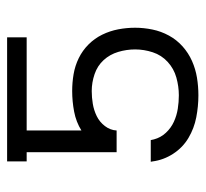

<svg xmlns="http://www.w3.org/2000/svg" viewBox="-39 -531 578 540"><g transform="rotate(-90 250.0 -261.0)"><path d="M252 8Q221 8 190 2Q159 -4 132 -20Q105 -36 87.5 -63Q70 -90 66 -121L65 -126H126L128 -117Q133 -98 146.5 -83.5Q160 -69 177.5 -61Q195 -53 214 -50Q233 -47 252 -47Q277 -47 302 -54Q327 -61 346 -78.5Q365 -96 373 -120.5Q381 -145 381 -170Q381 -194 374 -217.5Q367 -241 351 -258.5Q335 -276 311.5 -284Q288 -292 264 -292Q246 -292 228 -289Q210 -286 193.5 -278Q177 -270 165.5 -255Q154 -240 153 -222H92V-475H66V-530H415V-475H153V-321Q177 -336 206 -341.5Q235 -347 264 -347Q288 -347 311.5 -343Q335 -339 356.5 -328.5Q378 -318 395 -301Q412 -284 422.5 -262.5Q433 -241 437.5 -217.5Q442 -194 442 -170Q442 -146 437 -121.5Q432 -97 420 -75Q408 -53 389.5 -36.5Q371 -20 348.5 -10Q326 0 301.5 4Q277 8 252 8Z"/></g></svg>

Font: Iosevka Term Light
Style: Regular
Weight: 300
Monospace: yes
Designer: Belleve Invis
Foundry: Belleve Invis
Version: Version 9.0.1; ttfautohint (v1.8.3)